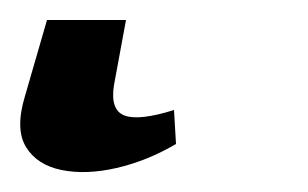

<svg xmlns="http://www.w3.org/2000/svg" viewBox="-40 28 308 192"><path d="M7 48H86L74 113Q70 138 84.5 143.5Q99 149 134 138L136 172Q107 189 76.5 196Q46 203 21.5 198Q-3 193 -14 175Q-25 157 -15 124Z"/></svg>

Font: Piazzolla SC SemiBold
Style: Italic
Weight: 600
Italic angle: -11.3°
Designer: Juan Pablo del Peral
Foundry: Huerta Tipografica
Version: Version 1.330